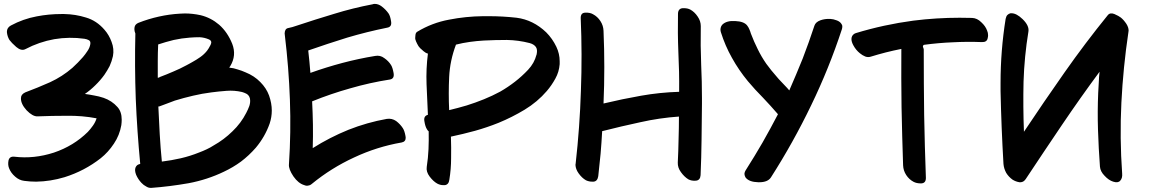

<svg xmlns="http://www.w3.org/2000/svg" viewBox="-20 -875 5756 962"><path d="M587.9 -248Q589.8 -262.7 589.8 -275.4Q589.8 -315.4 568.4 -338.9Q541 -370.1 499 -384.8Q475.6 -392.6 452.1 -396.5Q427.7 -401.4 405.3 -404.3Q433.6 -423.8 458 -448.2Q482.4 -471.7 502.9 -500Q517.6 -521.5 529.3 -543.9Q540 -567.4 545.9 -593.8Q552.7 -629.9 539.1 -665Q526.4 -700.2 502.9 -726.6Q463.9 -771.5 411.1 -787.1Q358.4 -803.7 301.8 -804.7Q294.9 -804.7 287.1 -804.7Q224.6 -804.7 164.1 -793Q95.7 -780.3 34.2 -747.1Q14.6 -736.3 14.6 -715.8Q14.6 -714.8 14.6 -713.9Q16.6 -692.4 27.3 -674.8Q37.1 -661.1 61.5 -639.6Q86.9 -618.2 107.4 -628.9Q175.8 -665 252 -678.7Q328.1 -691.4 403.3 -680.7Q416 -678.7 424.8 -673.8Q434.6 -668.9 432.6 -654.3Q429.7 -635.7 418 -619.1Q407.2 -602.5 395.5 -588.9Q383.8 -575.2 370.1 -561.5Q356.4 -547.9 342.8 -535.2Q292 -491.2 230.5 -462.9Q168.9 -435.5 106.4 -412.1Q95.7 -407.2 89.8 -399.4Q85 -392.6 85 -382.8Q84 -354.5 113.3 -322.3Q143.6 -291 168 -292Q240.2 -294.9 316.4 -294.9Q391.6 -295.9 463.9 -282.2Q458 -262.7 445.3 -245.1Q433.6 -228.5 419.9 -213.9Q348.6 -143.6 250 -110.4Q150.4 -78.1 52.7 -89.8Q27.3 -92.8 22.5 -70.3Q18.6 -48.8 25.4 -32.2Q34.2 -8.8 55.7 9.8Q76.2 28.3 101.6 31.2Q130.9 35.2 161.1 35.2Q232.4 34.2 303.7 12.7Q403.3 -18.6 484.4 -82Q522.5 -112.3 550.8 -155.3Q579.1 -197.3 587.9 -248Z M1213.9 -309.6Q1187.5 -257.8 1144.5 -216.8Q1101.6 -174.8 1050.8 -146.5Q1034.2 -135.7 1015.6 -127Q997.1 -118.2 978.5 -111.3Q932.6 -92.8 885.7 -82Q838.9 -71.3 791 -65.4Q784.2 -133.8 780.3 -203.1Q776.4 -272.5 773.4 -340.8Q774.4 -340.8 775.4 -341.8Q776.4 -341.8 778.3 -341.8Q797.9 -348.6 817.4 -356.4Q836.9 -363.3 856.4 -371.1Q901.4 -384.8 947.3 -395.5Q992.2 -406.2 1039.1 -412.1Q1076.2 -417 1115.2 -419.9Q1154.3 -422.9 1192.4 -414.1Q1203.1 -411.1 1212.9 -406.2Q1222.7 -401.4 1228.5 -391.6Q1229.5 -389.6 1230.5 -386.7Q1231.4 -383.8 1232.4 -380.9Q1235.4 -363.3 1229.5 -344.7Q1222.7 -326.2 1213.9 -309.6ZM930.7 -686.5Q955.1 -688.5 979.5 -688.5Q1003.9 -687.5 1026.4 -677.7Q1044.9 -669.9 1035.2 -650.4Q1025.4 -630.9 1017.6 -621.1Q1002.9 -602.5 983.4 -588.9Q963.9 -575.2 944.3 -564.5Q936.5 -559.6 928.7 -555.7Q921.9 -551.8 914.1 -547.9Q881.8 -530.3 848.6 -516.6Q815.4 -502 781.2 -489.3Q778.3 -487.3 776.4 -486.3Q773.4 -485.4 770.5 -485.4Q770.5 -526.4 770.5 -568.4Q770.5 -610.4 772.5 -652.3Q810.5 -665 850.6 -674.8Q890.6 -683.6 930.7 -686.5ZM1328.1 -396.5Q1314.5 -433.6 1284.2 -463.9Q1253.9 -495.1 1210 -512.7Q1190.4 -521.5 1169.9 -527.3Q1150.4 -534.2 1128.9 -536.1Q1129.9 -538.1 1130.9 -540Q1132.8 -542 1133.8 -543.9Q1166 -597.7 1143.6 -655.3Q1120.1 -713.9 1078.1 -751Q1037.1 -786.1 985.4 -798.8Q945.3 -807.6 906.2 -807.6Q893.6 -807.6 881.8 -806.6Q829.1 -803.7 776.4 -792Q723.6 -780.3 673.8 -760.7Q657.2 -753.9 654.3 -739.3Q653.3 -734.4 653.3 -729.5Q653.3 -718.8 658.2 -707Q654.3 -543.9 660.2 -379.9Q667 -216.8 682.6 -53.7Q673.8 -51.8 668 -47.9Q662.1 -43 659.2 -36.1Q653.3 -21.5 662.1 1Q671.9 23.4 688.5 41Q699.2 52.7 712.9 59.6Q723.6 66.4 735.4 66.4Q736.3 66.4 738.3 66.4Q830.1 59.6 924.8 43Q1018.6 25.4 1101.6 -14.6Q1147.5 -36.1 1187.5 -65.4Q1227.5 -95.7 1261.7 -134.8Q1307.6 -189.5 1331.1 -255.9Q1341.8 -288.1 1341.8 -321.3Q1341.8 -357.4 1328.1 -396.5Z M1998 -233.4Q1985.4 -252.9 1964.8 -268.6Q1943.4 -283.2 1918 -279.3Q1819.3 -261.7 1725.6 -224.6Q1631.8 -186.5 1546.9 -132.8Q1548.8 -191.4 1547.9 -250Q1546.9 -308.6 1543.9 -367.2Q1637.7 -405.3 1735.4 -432.6Q1833 -460.9 1933.6 -476.6Q1957 -480.5 1952.1 -508.8Q1947.3 -536.1 1939.5 -548.8Q1926.8 -569.3 1905.3 -584Q1884.8 -599.6 1859.4 -594.7Q1776.4 -581.1 1695.3 -559.6Q1614.3 -538.1 1535.2 -509.8Q1533.2 -538.1 1530.3 -566.4Q1527.3 -594.7 1524.4 -622.1Q1622.1 -656.2 1719.7 -686.5Q1818.4 -715.8 1919.9 -736.3Q1944.3 -740.2 1939.5 -767.6Q1935.5 -794.9 1926.8 -807.6Q1913.1 -827.1 1892.6 -842.8Q1876 -855.5 1857.4 -855.5Q1851.6 -855.5 1846.7 -853.5Q1749 -835 1654.3 -805.7Q1559.6 -777.3 1465.8 -746.1Q1444.3 -738.3 1423.8 -734.4Q1407.2 -731.4 1406.2 -708Q1406.2 -703.1 1407.2 -698.2Q1426.8 -537.1 1432.6 -375Q1438.5 -212.9 1427.7 -50.8Q1425.8 -27.3 1450.2 8.8Q1474.6 43.9 1504.9 52.7Q1511.7 55.7 1518.6 55.7Q1521.5 55.7 1524.4 54.7Q1534.2 53.7 1543 45.9Q1639.6 -33.2 1753.9 -85.9Q1868.2 -139.6 1992.2 -161.1Q2012.7 -165 2012.7 -184.6Q2012.7 -188.5 2011.7 -193.4Q2006.8 -220.7 1998 -233.4Z M2668 -600.6Q2657.2 -558.6 2626 -525.4Q2594.7 -492.2 2560.5 -465.8Q2525.4 -438.5 2486.3 -416Q2446.3 -394.5 2405.3 -377.9Q2362.3 -360.4 2318.4 -346.7Q2275.4 -334 2230.5 -323.2Q2226.6 -406.2 2230.5 -489.3Q2234.4 -571.3 2264.6 -651.4Q2298.8 -660.2 2334 -665Q2369.1 -669.9 2404.3 -671.9Q2461.9 -674.8 2519.5 -674.8Q2577.1 -673.8 2633.8 -659.2Q2655.3 -653.3 2665 -639.6Q2673.8 -627 2668.9 -603.5Q2668.9 -603.5 2668.9 -602.5Q2668.9 -601.6 2668 -600.6ZM2716.8 -712.9Q2651.4 -775.4 2568.4 -786.1Q2499 -793.9 2429.7 -793.9Q2415 -793.9 2400.4 -793.9Q2313.5 -793 2229.5 -776.4Q2144.5 -760.7 2070.3 -715.8Q2062.5 -710.9 2061.5 -699.2Q2060.5 -692.4 2060.5 -687.5Q2060.5 -683.6 2060.5 -679.7Q2063.5 -668 2070.3 -655.3Q2076.2 -642.6 2085 -633.8Q2092.8 -626 2102.5 -618.2Q2112.3 -609.4 2124 -606.4Q2114.3 -530.3 2117.2 -453.1Q2120.1 -377 2124 -299.8Q2101.6 -293.9 2106.4 -267.6Q2110.4 -241.2 2119.1 -227.5Q2121.1 -224.6 2123 -221.7Q2126 -219.7 2127.9 -216.8Q2128.9 -171.9 2127 -127.9Q2125 -83 2118.2 -39.1Q2114.3 -14.6 2132.8 9.8Q2151.4 34.2 2170.9 44.9Q2185.5 52.7 2201.2 52.7Q2205.1 52.7 2209 52.7Q2228.5 49.8 2231.4 25.4Q2240.2 -28.3 2240.2 -82Q2241.2 -135.7 2239.3 -190.4Q2299.8 -203.1 2360.4 -219.7Q2419.9 -236.3 2478.5 -259.8Q2544.9 -287.1 2608.4 -325.2Q2672.9 -364.3 2719.7 -418.9Q2744.1 -447.3 2762.7 -481.4Q2781.2 -514.6 2784.2 -553.7Q2784.2 -561.5 2784.2 -568.4Q2784.2 -605.5 2767.6 -640.6Q2748 -681.6 2716.8 -712.9Z M3491.2 -744.1Q3491.2 -769.5 3475.6 -792Q3460 -815.4 3438.5 -827.1Q3424.8 -834 3407.2 -834Q3403.3 -834 3400.4 -834Q3377.9 -832 3377 -806.6Q3375 -710 3378.9 -613.3Q3383.8 -515.6 3382.8 -418.9Q3382.8 -418 3382.8 -417Q3382.8 -416 3382.8 -415Q3286.1 -412.1 3192.4 -395.5Q3097.7 -378.9 3003.9 -356.4Q3007.8 -447.3 3007.8 -539.1Q3007.8 -629.9 3003.9 -720.7Q3002.9 -747.1 2988.3 -769.5Q2973.6 -792 2951.2 -803.7Q2936.5 -812.5 2913.1 -811.5Q2889.6 -811.5 2889.6 -785.2Q2897.5 -602.5 2890.6 -419.9Q2884.8 -237.3 2864.3 -55.7Q2863.3 -51.8 2863.3 -48.8Q2864.3 -27.3 2878.9 -6.8Q2895.5 16.6 2916 28.3Q2930.7 35.2 2947.3 35.2Q2950.2 35.2 2954.1 35.2Q2973.6 33.2 2977.5 7.8Q2983.4 -47.9 2989.3 -105.5Q2994.1 -162.1 2997.1 -217.8Q3092.8 -242.2 3188.5 -262.7Q3284.2 -284.2 3381.8 -291Q3381.8 -233.4 3379.9 -175.8Q3378.9 -118.2 3376 -60.5Q3375 -35.2 3391.6 -12.7Q3408.2 10.7 3428.7 23.4Q3445.3 32.2 3466.8 30.3Q3488.3 28.3 3490.2 2.9Q3494.1 -85.9 3495.1 -175.8Q3496.1 -265.6 3497.1 -355.5Q3497.1 -369.1 3497.1 -382.8Q3497.1 -466.8 3493.2 -549.8Q3489.3 -646.5 3491.2 -744.1Z M4060.5 -746.1Q4033.2 -663.1 4002 -582Q3969.7 -502 3934.6 -421.9Q3930.7 -427.7 3903.3 -456.1Q3876 -484.4 3872.1 -490.2Q3858.4 -505.9 3844.7 -522.5Q3832 -539.1 3819.3 -555.7Q3794.9 -590.8 3776.4 -628.9Q3757.8 -666 3742.2 -707Q3739.3 -717.8 3734.4 -728.5Q3730.5 -738.3 3723.6 -747.1Q3708 -767.6 3664.1 -769.5Q3621.1 -772.5 3599.6 -752Q3592.8 -745.1 3590.8 -735.4Q3589.8 -731.4 3589.8 -727.5Q3589.8 -720.7 3591.8 -713.9Q3613.3 -645.5 3647.5 -585Q3681.6 -523.4 3727.5 -467.8Q3763.7 -424.8 3802.7 -385.7Q3840.8 -345.7 3877.9 -302.7Q3840.8 -231.4 3800.8 -161.1Q3760.7 -91.8 3717.8 -24.4Q3710 -12.7 3710 -2.9Q3710.9 6.8 3715.8 14.6Q3733.4 37.1 3779.3 38.1Q3782.2 38.1 3784.2 38.1Q3827.1 38.1 3842.8 13.7Q3954.1 -160.2 4043.9 -346.7Q4133.8 -532.2 4198.2 -728.5Q4200.2 -735.4 4200.2 -740.2Q4200.2 -743.2 4200.2 -746.1Q4198.2 -752.9 4193.4 -758.8Q4185.5 -768.6 4170.9 -773.4Q4156.2 -779.3 4139.6 -780.3Q4135.7 -780.3 4131.8 -780.3Q4110.4 -780.3 4090.8 -773.4Q4066.4 -764.6 4060.5 -746.1Z M4925.8 -721.7Q4918 -744.1 4896.5 -763.7Q4876 -784.2 4850.6 -785.2Q4819.3 -786.1 4788.1 -786.1Q4671.9 -786.1 4555.7 -771.5Q4409.2 -752 4267.6 -709Q4258.8 -706.1 4253.9 -700.2Q4249 -695.3 4247.1 -687.5Q4246.1 -683.6 4246.1 -679.7Q4246.1 -665 4255.9 -647.5Q4268.6 -624 4288.1 -608.4Q4300.8 -597.7 4315.4 -591.8Q4329.1 -586.9 4341.8 -590.8Q4379.9 -602.5 4418 -612.3Q4457 -622.1 4496.1 -629.9Q4495.1 -483.4 4497.1 -337.9Q4500 -192.4 4504.9 -46.9Q4505.9 -20.5 4520.5 2Q4535.2 24.4 4557.6 36.1Q4572.3 43.9 4593.8 43.9Q4594.7 43.9 4595.7 43.9Q4619.1 43 4619.1 16.6Q4613.3 -140.6 4610.4 -298.8Q4608.4 -456.1 4608.4 -614.3Q4608.4 -621.1 4608.4 -627Q4607.4 -633.8 4604.5 -639.6Q4603.5 -643.6 4605.5 -646.5Q4606.4 -649.4 4609.4 -650.4Q4681.6 -660.2 4753.9 -663.1Q4826.2 -667 4899.4 -664.1Q4924.8 -663.1 4928.7 -683.6Q4930.7 -691.4 4930.7 -698.2Q4930.7 -710.9 4925.8 -721.7Z M5595.7 -787.1Q5585.9 -794.9 5563.5 -804.7Q5542 -813.5 5530.3 -798.8Q5417 -659.2 5313.5 -511.7Q5210 -364.3 5110.4 -214.8Q5105.5 -339.8 5108.4 -465.8Q5112.3 -591.8 5132.8 -716.8Q5137.7 -746.1 5103.5 -779.3Q5073.2 -808.6 5047.9 -808.6Q5045.9 -808.6 5043 -808.6Q5034.2 -806.6 5027.3 -799.8Q5021.5 -793.9 5018.6 -780.3Q4993.2 -621.1 4993.2 -460Q4993.2 -438.5 4993.2 -418Q4997.1 -235.4 5007.8 -53.7Q5009.8 -30.3 5021.5 -8.8Q5034.2 11.7 5053.7 25.4Q5069.3 35.2 5087.9 38.1Q5090.8 38.1 5092.8 38.1Q5108.4 38.1 5119.1 22.5Q5209 -113.3 5300.8 -249Q5392.6 -384.8 5489.3 -515.6Q5486.3 -490.2 5485.4 -462.9Q5483.4 -435.5 5482.4 -409.2Q5478.5 -316.4 5481.4 -224.6Q5484.4 -131.8 5491.2 -40Q5493.2 -15.6 5514.6 5.9Q5535.2 28.3 5557.6 35.2Q5582 43 5592.8 30.3Q5604.5 17.6 5602.5 -4.9Q5589.8 -183.6 5598.6 -360.4Q5607.4 -537.1 5633.8 -713.9Q5634.8 -717.8 5634.8 -721.7Q5634.8 -737.3 5624 -754.9Q5610.4 -775.4 5595.7 -787.1Z"/></svg>

Font: TroubleSide
Style: Comic
Weight: 400
Designer: Koroletov
Version: 1_5